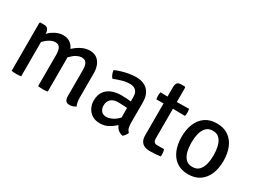

<svg xmlns="http://www.w3.org/2000/svg" viewBox="-48 -1167 2247 1701"><g transform="rotate(30 1075.0 -316.0)"><path d="M123 -497.5Q153.5 -497.5 165.5 -479.2Q177.5 -461 177.5 -428V0Q157.5 4 129.5 4Q101 4 80 0V-490.5L86.5 -497.5ZM351 -314.5Q351 -368.5 336.2 -391Q321.5 -413.5 290 -413.5Q265 -413.5 236.5 -398Q208 -382.5 183 -356Q158 -329.5 144 -297V-394Q165.5 -425.5 193.8 -449.8Q222 -474 254.2 -488Q286.5 -502 320 -502Q363.5 -502 392.2 -481.2Q421 -460.5 435 -425.2Q449 -390 449 -347V0Q428.5 4 400.5 4Q372 4 351 0ZM623 -315.5Q623 -369.5 607.8 -391.5Q592.5 -413.5 561.5 -413.5Q537 -413.5 509 -398.8Q481 -384 455.5 -357.2Q430 -330.5 413 -295V-407Q437.5 -434 466.8 -455.5Q496 -477 528 -489.5Q560 -502 593 -502Q636.5 -502 664.8 -481Q693 -460 707 -424.8Q721 -389.5 721 -346V-103.5Q721 -77.5 724.2 -54.5Q727.5 -31.5 736.5 -14.5Q725.5 -5.5 709 0.5Q692.5 6.5 675 6.5Q646.5 6.5 634.8 -9.2Q623 -25 623 -56Z M841 -134Q841 -191 866 -227.5Q891 -264 934 -281.2Q977 -298.5 1031.5 -298.5Q1060 -298.5 1095.8 -296Q1131.5 -293.5 1161.5 -286V-220Q1134.5 -226.5 1100.5 -228.5Q1066.5 -230.5 1037 -230.5Q990 -230.5 964.2 -206.8Q938.5 -183 938.5 -141Q938.5 -109 956.2 -87Q974 -65 1008 -65Q1045 -65 1086.8 -91Q1128.5 -117 1156.5 -167.5L1172 -90.5Q1154 -69.5 1127.5 -45.5Q1101 -21.5 1066 -4.2Q1031 13 987.5 13Q938 13 905.5 -9Q873 -31 857 -64.8Q841 -98.5 841 -134ZM1254.5 -43Q1250.5 -30 1239.8 -15Q1229 0 1216.5 7.5Q1186 0.5 1167.8 -16.5Q1149.5 -33.5 1140.5 -56.8Q1131.5 -80 1130 -106.5V-333Q1130 -382 1108 -403Q1086 -424 1047 -424Q1008.5 -424 968.2 -412.5Q928 -401 888.5 -385Q876.5 -397 868.2 -417.8Q860 -438.5 859 -457.5Q886.5 -469.5 921.2 -480Q956 -490.5 993.2 -497Q1030.5 -503.5 1064.5 -503.5Q1114 -503.5 1150.5 -485.2Q1187 -467 1206.8 -430Q1226.5 -393 1226.5 -336V-131Q1226.5 -102 1231.8 -80.5Q1237 -59 1254.5 -43Z M1390 -583.5Q1390 -616.5 1400.8 -631.5Q1411.5 -646.5 1442.5 -646.5H1479L1485.5 -640V-116.5Q1485.5 -97 1494.8 -85.2Q1504 -73.5 1526 -73.5H1596.5Q1604.5 -51.5 1604.5 -24Q1604.5 -18.5 1604.2 -13Q1604 -7.5 1602.5 -3Q1578 0.5 1550.2 2.5Q1522.5 4.5 1493 4.5Q1443.5 4.5 1416.8 -20.5Q1390 -45.5 1390 -95ZM1609.5 -494Q1614 -475 1614 -458Q1614 -439 1609.5 -421.5L1448.5 -423.5L1317 -421.5Q1313 -439 1313 -458Q1313 -475 1317 -494L1449 -491.5Z M2105 -246.5Q2105 -170.5 2080.8 -112Q2056.5 -53.5 2008.8 -20.2Q1961 13 1890 13Q1819 13 1771.5 -20.5Q1724 -54 1700 -112.8Q1676 -171.5 1676 -246.5Q1676 -322.5 1700.2 -381Q1724.5 -439.5 1772.2 -472.8Q1820 -506 1890 -506Q1961.5 -506 2009.2 -472.5Q2057 -439 2081 -380.5Q2105 -322 2105 -246.5ZM1777 -246.5Q1777 -199.5 1787 -157.2Q1797 -115 1821.8 -88.8Q1846.5 -62.5 1891 -62.5Q1935 -62.5 1959.5 -88.8Q1984 -115 1994 -157.2Q2004 -199.5 2004 -246.5Q2004 -293.5 1994 -335.8Q1984 -378 1959.5 -404.8Q1935 -431.5 1891 -431.5Q1846.5 -431.5 1821.8 -404.8Q1797 -378 1787 -335.8Q1777 -293.5 1777 -246.5Z"/></g></svg>

Font: Signika Negative Light
Style: Regular
Weight: 400
Version: Version 2.001